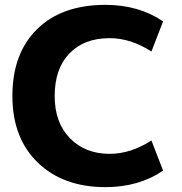

<svg xmlns="http://www.w3.org/2000/svg" viewBox="-20 -760 747 790"><path d="M414 10Q240 10 135.5 -91Q31 -192 31 -365Q31 -540 132.5 -640Q234 -740 414 -740Q551 -740 651 -672L603 -548Q518 -603 431 -603Q326 -603 265.5 -540Q205 -477 205 -365Q205 -255 268 -191Q331 -127 431 -127Q518 -127 603 -182L651 -58Q551 10 414 10Z"/></svg>

Font: Mplus 1p ExtraBold
Style: Regular
Weight: 800
Version: Version 1.061